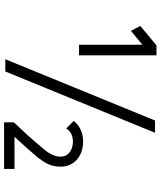

<svg xmlns="http://www.w3.org/2000/svg" viewBox="57 -837 786 940"><g transform="rotate(90 450.0 -367.0)"><path d="M570 -733 270 0H330L630 -733ZM107 -661 131 -615 199 -671V-361H251V-740H202ZM572 -335 609 -298C621 -319 645 -331 673 -331C714 -331 747 -309 747 -270C747 -231 719 -198 697 -173C661 -129 621 -86 579 -42V6H807V-45H655H649L657 -53C687 -85 717 -119 745 -152C780 -195 796 -224 796 -272C796 -335 746 -381 673 -381C629 -381 594 -363 572 -335Z"/></g></svg>

Font: Kreadon Medium
Style: Regular
Weight: 500
Designer: kohakuno
Foundry: StudioGnu
Version: Version 1.000;Glyphs 3.1.2 (3151)